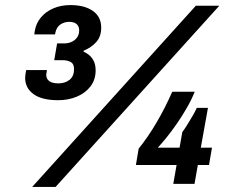

<svg xmlns="http://www.w3.org/2000/svg" viewBox="-20 -721 927 753"><path d="M106.3 12 747.9 -698.4H840L198.1 12ZM208.2 -328Q144 -328 111.3 -352Q78.6 -376.1 78.6 -415.4Q78.6 -420.7 79.7 -428.4Q80.8 -436.2 82.6 -446.3H164.3Q162.6 -438.4 162 -434.2Q161.3 -429.9 161.3 -427.7Q161.3 -411.5 173.5 -402.7Q185.6 -394 208.7 -394Q235.2 -394 252.8 -408Q270.4 -422 270.4 -450.2Q270.4 -470.7 257.4 -477.8Q244.3 -484.9 225.7 -484.9H192.7L203.9 -550.7H231.2Q246.8 -550.7 259.9 -556.3Q273 -561.9 281.8 -573.5Q290.5 -585.2 290.5 -602.1Q290.5 -618.5 280.1 -626.9Q269.7 -635.3 251.4 -635.3Q231.6 -635.3 216.6 -624.8Q201.6 -614.3 197 -592.5L196 -586H114.4L116.4 -599.7Q121.4 -629.9 140.6 -652.8Q159.7 -675.7 189.6 -688.4Q219.4 -701.1 255.9 -701.1Q311.5 -701.1 344.2 -678.2Q376.9 -655.2 376.9 -612.5Q376.9 -578 357.8 -556.4Q338.6 -534.8 308 -522.1L307.8 -518.3Q330.5 -508.5 342.8 -490.4Q355.1 -472.3 355.1 -445.5Q355.1 -408.7 335 -382.3Q315 -356 281.5 -342Q248 -328 208.2 -328ZM659.6 0 672.6 -74H513L523.8 -138.1Q560.4 -183.2 593.7 -240Q627.1 -296.7 655.5 -361.1H743.6Q731.9 -331.5 713.6 -299.5Q695.3 -267.4 674.2 -236.9Q653.2 -206.4 633.2 -181.8Q613.1 -157.1 598.7 -141.8H684.2L694.9 -202.7Q704.5 -215.7 714.5 -232Q724.6 -248.4 734.7 -265.3Q744.7 -282.1 751.7 -297.9H795.6L767.5 -141.8H811.4L799.7 -74H755.9L742.9 0Z"/></svg>

Font: Archivo Variable SemiBold
Style: Italic
Weight: 600
Italic angle: -10°
Designer: Hector Gatti
Foundry: Omnibus-Type
Version: Version 2.001